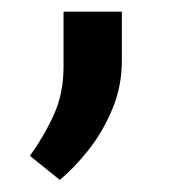

<svg xmlns="http://www.w3.org/2000/svg" viewBox="-20 -124 308 320"><path d="M85.9 -12.2V-104.5H183.1V-22.9Q183.1 20 167.2 57.9Q151.4 95.7 127.7 125.7Q104 155.8 79.6 175.8L29.8 135.7Q53.2 103.5 69.6 67.6Q85.9 31.7 85.9 -12.2Z"/></svg>

Font: Vazirmatn RD UI Medium
Style: Regular
Weight: 500
Designer: Saber Rastikerdar
Foundry: Saber Rastikerdar
Version: Version 33.003